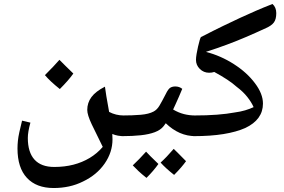

<svg xmlns="http://www.w3.org/2000/svg" viewBox="-20 -691 1428 966"><path d="M250 255Q163 255 115.5 204Q68 153 68 56Q68 38 70 18Q72 -2 77.5 -27Q83 -52 91 -84L133 -74Q120 -27 120 3Q120 75 153.5 112Q187 149 253 149Q305 149 349.5 137.5Q394 126 431.5 103.5Q469 81 497 48Q464 -18 441.5 -65.5Q419 -113 419 -138Q419 -174 440 -202.5Q461 -231 508 -255Q510 -239 515 -207.5Q520 -176 529 -128Q563 -110 603 -110Q612 -110 612 -102V-14Q612 -6 603 -6Q588 -6 573.5 -8.5Q559 -11 545 -17L546 10Q546 75 506.5 132Q467 189 398 222Q364 239 327 247Q290 255 250 255ZM281 -243Q232 -282 206 -313Q230 -337 248 -356Q266 -375 279 -390Q292 -377 309.5 -359.5Q327 -342 349 -321Q337 -304 320 -284.5Q303 -265 281 -243Z M594 -6Q586 -6 586 -14V-102Q586 -110 594 -110Q647 -110 688 -113.5Q729 -117 753 -130Q770 -139 782 -159Q794 -179 814 -218Q826 -243 836.5 -249.5Q847 -256 862 -256Q882 -256 897 -244Q889 -224 880 -204Q871 -184 863.5 -167Q856 -150 851 -140Q878 -124 905.5 -117Q933 -110 963 -110Q971 -110 971 -102V-14Q971 -6 963 -6Q881 -6 814 -71L803 -56Q788 -37 759 -26Q730 -15 688.5 -10.5Q647 -6 594 -6ZM856 189Q813 155 788 127Q817 101 854 58Q858 61 873 76.5Q888 92 916 120Q906 134 891 151.5Q876 169 856 189ZM717 204Q693 185 676 169Q659 153 648 141Q664 126 681 108.5Q698 91 715 72Q721 79 736.5 94.5Q752 110 777 134Q765 151 750 168.5Q735 186 717 204Z M954 -6Q946 -6 946 -14V-102Q946 -110 954 -110Q1021 -110 1072 -114Q1123 -118 1160 -125Q1190 -129 1213.5 -136Q1237 -143 1256 -152Q1245 -177 1224 -203.5Q1203 -230 1171 -254Q1151 -272 1123 -290.5Q1095 -309 1058 -329Q1047 -325 1032 -325Q1005 -325 985.5 -344Q966 -363 966 -390Q966 -401 969 -419.5Q972 -438 976.5 -457Q981 -476 985 -490Q989 -504 992 -505Q1056 -538 1103.5 -561Q1151 -584 1190 -602Q1229 -620 1267 -636.5Q1305 -653 1351 -671Q1370 -654 1370 -625Q1370 -594 1358 -578Q1346 -562 1319 -550Q1265 -525 1217 -504.5Q1169 -484 1120.5 -466Q1072 -448 1016 -430Q1090 -411 1156.5 -368.5Q1223 -326 1263 -272Q1303 -219 1303 -170Q1303 -89 1214 -47Q1169 -27 1104.5 -16.5Q1040 -6 954 -6Z"/></svg>

Font: Noto Naskh Arabic SemiBold
Style: Regular
Weight: 600
Designer: Monotype Design Team, David Williams, Mohamad Dakak and Nizar Qandah
Foundry: Monotype Imaging Inc.
Version: Version 2.016